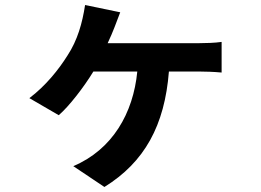

<svg xmlns="http://www.w3.org/2000/svg" viewBox="-20 -647 1040 765"><path d="M409 -475C432 -524 442 -554 459 -598L319 -627C308 -555 289 -487 249 -426C214 -370 162 -305 97 -256L214 -188C255 -223 315 -301 352 -362H527C511 -196 428 -51 272 15L396 98C556 -1 636 -147 653 -362H775C795 -362 832 -361 863 -358V-480C836 -476 798 -475 775 -475Z"/></svg>

Font: Spoqa Han Sans Neo Bold
Style: Bold
Weight: 700
Designer: [Spoqa Han Sans Neo] Dong-huui Kim  Younghwa Kang  Yujin Lee  [Noto Sans] Ryoko NISHIZUKA  (kana & ideographs); Paul D. 
Foundry: Spoqa (http://www.spoqa-han-sans.com)
Version: Version 1.000